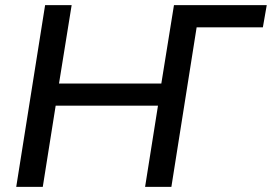

<svg xmlns="http://www.w3.org/2000/svg" viewBox="-20 -725 1055 745"><path d="M43 0 155 -705H258L209 -401H606L655 -705H1015L1000 -619H743L645 0H543L593 -315H196L146 0Z"/></svg>

Font: Mulish SemiBold
Style: Italic
Weight: 600
Italic angle: -9°
Designer: Vernon Adams
Foundry: Vernon Adams
Version: Version 3.603; ttfautohint (v1.8.3)